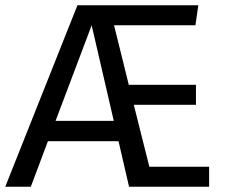

<svg xmlns="http://www.w3.org/2000/svg" viewBox="-32 -709 868 729"><path d="M762 -76V0H458L418 -173H150L85 0H-12L262 -689H721L710 -613H401L457 -387H712V-311H476L535 -76ZM400 -250 316 -613 179 -250Z"/></svg>

Font: Fira Sans
Style: Regular
Weight: 400
Designer: bBox Type GmbH & Carrois Corporate GbR & Edenspiekermann AG
Foundry: bBox Type GmbH & Carrois Corporate GbR & Edenspiekermann AG
Version: Version 4.301